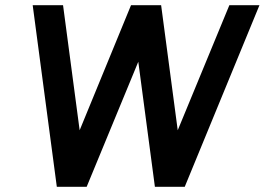

<svg xmlns="http://www.w3.org/2000/svg" viewBox="-20 -720 1020 740"><path d="M864 -700 665 -218 601 -700H485L287 -218L223 -700H106L199 0H314L513 -482L577 0H692L980 -700Z"/></svg>

Font: Unageo
Style: SemiBold-Italic
Weight: 600
Designer: Richard Sepsi
Foundry: Richard Sepsi
Version: Version 2.000